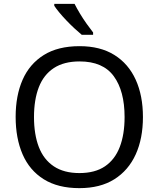

<svg xmlns="http://www.w3.org/2000/svg" viewBox="-20 -964 821 994"><path d="M720 -358Q720 -247 682.5 -164.5Q645 -82 572 -36Q499 10 391 10Q280 10 206.5 -36Q133 -82 97 -165Q61 -248 61 -359Q61 -469 97 -551Q133 -633 206.5 -679Q280 -725 392 -725Q499 -725 572 -679.5Q645 -634 682.5 -551.5Q720 -469 720 -358ZM156 -358Q156 -268 181 -203Q206 -138 258.5 -103Q311 -68 391 -68Q472 -68 523.5 -103Q575 -138 600 -203Q625 -268 625 -358Q625 -493 569 -569.5Q513 -646 392 -646Q311 -646 258.5 -611.5Q206 -577 181 -512.5Q156 -448 156 -358ZM366 -944Q377 -922 393.5 -894.5Q410 -867 428.5 -841Q447 -815 462 -796V-784H403Q386 -798 365 -817.5Q344 -837 323.5 -858.5Q303 -880 286.5 -900Q270 -920 261 -934V-944Z"/></svg>

Font: Noto Sans Cherokee
Style: Regular
Weight: 400
Designer: Monotype Design Team
Foundry: Monotype Imaging Inc.
Version: Version 2.001